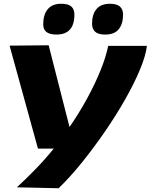

<svg xmlns="http://www.w3.org/2000/svg" viewBox="-20 -788 802 1022"><path d="M556 -544H762Q756 -492 725.5 -418.5Q695 -345 646.5 -259.5Q598 -174 538.5 -87.5Q479 -1 416 77Q353 155 292 214L70 209Q120 163 170.5 111Q221 59 266 3H182L31 -545L239 -547L350 -112Q400 -184 443 -262.5Q486 -341 515.5 -414.5Q545 -488 556 -544ZM540 -604Q503 -604 486.5 -619Q470 -634 470 -662Q470 -711 493.5 -739.5Q517 -768 566 -768Q635 -768 635 -710Q635 -661 612 -632.5Q589 -604 540 -604ZM280 -604Q210 -604 210 -658Q210 -710 234 -739Q258 -768 306 -768Q343 -768 359.5 -753.5Q376 -739 376 -710Q376 -604 280 -604Z"/></svg>

Font: Georama ExtraExtended
Style: Bold Italic
Weight: 700
Width: 8
Italic angle: -9°
Designer: Jean-Baptiste Levee
Foundry: Production Type
Version: Version 1.000